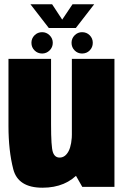

<svg xmlns="http://www.w3.org/2000/svg" viewBox="-20 -871 582 895"><path d="M363.5 0H513.5V-596.5H315V-85ZM218 -596.5H19.5V-284Q19.5 -169 41.8 -82.5Q64 4 178 4Q288.5 4 351 -68.8Q413.5 -141.5 413.5 -235.5L315.5 -257Q315.5 -196.5 299.8 -166.5Q284 -136.5 258 -136.5Q235 -136.5 226.5 -161.8Q218 -187 218 -291.5ZM176.5 -621.5Q196.5 -621.5 211.2 -636Q226 -650.5 226 -671.5Q226 -692 211.2 -706.5Q196.5 -721 176.5 -721Q155.5 -721 141 -706.5Q126.5 -692 126.5 -671.5Q126.5 -650.5 141 -636Q155.5 -621.5 176.5 -621.5ZM362.5 -621.5Q384 -621.5 398.2 -636Q412.5 -650.5 412.5 -671.5Q412.5 -692 398.2 -706.5Q384 -721 362.5 -721Q342.5 -721 328 -706.5Q313.5 -692 313.5 -671.5Q313.5 -650.5 327.8 -636Q342 -621.5 362.5 -621.5ZM207.5 -740.5H333.5L419 -851H318L270 -779.5L223 -851H122Z"/></svg>

Font: Anybody Condensed Black
Style: Regular
Weight: 900
Width: 3
Designer: Tyler Finck
Foundry: Etcetera Type Company
Version: Version 1.113;gftools[0.9.25]